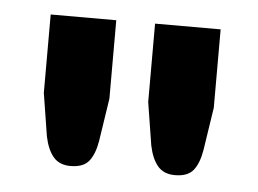

<svg xmlns="http://www.w3.org/2000/svg" viewBox="-33 -765 471 350"><g transform="rotate(5 203.0 -590.0)"><path d="M167 -725.5V-582L155 -503.5Q151 -479.5 140.8 -466.5Q130.5 -453.5 107 -453.5Q86.5 -453.5 75.5 -466.5Q64.5 -479.5 59.5 -503.5L47 -582V-725.5ZM358 -725.5V-582L346 -503.5Q342 -479.5 331.8 -466.5Q321.5 -453.5 298 -453.5Q277.5 -453.5 266.5 -466.5Q255.5 -479.5 250.5 -503.5L238 -582V-725.5Z"/></g></svg>

Font: Lato
Style: Regular
Weight: 800
Designer: Lukasz Dziedzic with Adam Twardoch and Botio Nikoltchev
Foundry: tyPoland Lukasz Dziedzic
Version: Version 2.015; 2015-08-06; http://www.latofonts.com/; ttfaut